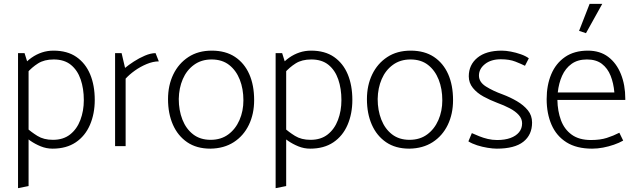

<svg xmlns="http://www.w3.org/2000/svg" viewBox="-20 -762 3318 1001"><path d="M129 208V-418L108 -485H74V219ZM120 -381Q146 -411 178.5 -431.5Q211 -452 260 -452Q315 -452 349.5 -424Q384 -396 400.5 -348Q417 -300 417 -240Q417 -184 399 -136.5Q381 -89 345.5 -61Q310 -33 256 -33Q208 -33 175 -53.5Q142 -74 117 -97L97 -61Q114 -45 138.5 -28Q163 -11 192.5 1Q222 13 254 13Q326 13 375 -20Q424 -53 449 -111Q474 -169 474 -241Q474 -317 450 -374.5Q426 -432 378.5 -465Q331 -498 259 -498Q227 -498 198.5 -488.5Q170 -479 145 -461.5Q120 -444 100 -420Z M635 0V-352Q654 -373 682.5 -393.5Q711 -414 744.5 -428Q778 -442 808 -442L791 -485Q766 -485 735.5 -472Q705 -459 677.5 -441Q650 -423 632 -408L614 -485H580V0Z M1077 13Q1005 13 956 -20.5Q907 -54 881.5 -112Q856 -170 856 -245Q856 -317 883.5 -374Q911 -431 962 -464.5Q1013 -498 1084 -498Q1156 -498 1205 -465.5Q1254 -433 1279.5 -375.5Q1305 -318 1305 -240Q1305 -168 1277.5 -111Q1250 -54 1199 -21Q1148 12 1077 13ZM1078 -33Q1132 -33 1170 -61Q1208 -89 1228.5 -136Q1249 -183 1249 -239Q1249 -299 1230 -347Q1211 -395 1174.5 -423.5Q1138 -452 1083 -452Q1030 -452 991.5 -424Q953 -396 933 -349.5Q913 -303 912 -246Q912 -187 931 -138.5Q950 -90 987 -61.5Q1024 -33 1078 -33Z M1472 208V-418L1451 -485H1417V219ZM1463 -381Q1489 -411 1521.5 -431.5Q1554 -452 1603 -452Q1658 -452 1692.5 -424Q1727 -396 1743.5 -348Q1760 -300 1760 -240Q1760 -184 1742 -136.5Q1724 -89 1688.5 -61Q1653 -33 1599 -33Q1551 -33 1518 -53.5Q1485 -74 1460 -97L1440 -61Q1457 -45 1481.5 -28Q1506 -11 1535.5 1Q1565 13 1597 13Q1669 13 1718 -20Q1767 -53 1792 -111Q1817 -169 1817 -241Q1817 -317 1793 -374.5Q1769 -432 1721.5 -465Q1674 -498 1602 -498Q1570 -498 1541.5 -488.5Q1513 -479 1488 -461.5Q1463 -444 1443 -420Z M2114 13Q2042 13 1993 -20.5Q1944 -54 1918.5 -112Q1893 -170 1893 -245Q1893 -317 1920.5 -374Q1948 -431 1999 -464.5Q2050 -498 2121 -498Q2193 -498 2242 -465.5Q2291 -433 2316.5 -375.5Q2342 -318 2342 -240Q2342 -168 2314.5 -111Q2287 -54 2236 -21Q2185 12 2114 13ZM2115 -33Q2169 -33 2207 -61Q2245 -89 2265.5 -136Q2286 -183 2286 -239Q2286 -299 2267 -347Q2248 -395 2211.5 -423.5Q2175 -452 2120 -452Q2067 -452 2028.5 -424Q1990 -396 1970 -349.5Q1950 -303 1949 -246Q1949 -187 1968 -138.5Q1987 -90 2024 -61.5Q2061 -33 2115 -33Z M2422 -25Q2441 -13 2467.5 -4.5Q2494 4 2522 8.5Q2550 13 2570 13Q2663 13 2708.5 -23Q2754 -59 2754 -123Q2754 -160 2732 -187Q2710 -214 2675 -234.5Q2640 -255 2600 -270Q2550 -288 2513.5 -311Q2477 -334 2477 -368Q2477 -403 2508.5 -428Q2540 -453 2591 -453Q2636 -453 2666.5 -441Q2697 -429 2717 -419L2737 -458Q2721 -470 2695.5 -479Q2670 -488 2643.5 -493Q2617 -498 2596 -498Q2514 -498 2469 -461Q2424 -424 2424 -364Q2424 -330 2445.5 -303.5Q2467 -277 2501 -258.5Q2535 -240 2572 -226Q2608 -213 2637.5 -197.5Q2667 -182 2684.5 -162.5Q2702 -143 2702 -119Q2702 -92 2686 -72.5Q2670 -53 2641 -42.5Q2612 -32 2572 -32Q2547 -32 2523.5 -37.5Q2500 -43 2479 -51.5Q2458 -60 2440 -68Z M3240 -241V-247Q3240 -319 3217 -376Q3194 -433 3151 -465.5Q3108 -498 3045 -498Q2974 -498 2926 -465Q2878 -432 2854 -375Q2830 -318 2830 -245Q2830 -170 2855.5 -111.5Q2881 -53 2933.5 -20Q2986 13 3067 13Q3095 13 3124 7.5Q3153 2 3180.5 -7.5Q3208 -17 3229 -29L3209 -70Q3178 -54 3143.5 -43Q3109 -32 3061 -32Q2999 -32 2960.5 -60Q2922 -88 2904.5 -135.5Q2887 -183 2886 -241ZM2888 -280Q2893 -328 2910.5 -367Q2928 -406 2960 -429Q2992 -452 3040 -452Q3088 -452 3118 -429Q3148 -406 3163.5 -367Q3179 -328 3183 -280ZM3035 -589 3120 -742H3054L2999 -601Z"/></svg>

Font: Catamaran Thin ExtraLight
Style: Regular
Weight: 250
Version: Version 2.000